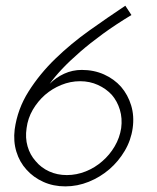

<svg xmlns="http://www.w3.org/2000/svg" viewBox="-20 -655 560 683"><path d="M74.6 -199.3Q79 -234 96.5 -264.3Q114.1 -294.5 140 -317.4Q165.4 -339.5 197.9 -352.8Q230.4 -366.1 264.9 -366.1Q299.3 -366.1 328.4 -352.8Q357.6 -339.5 377.9 -317.4Q397.5 -294.5 406.5 -264.2Q415.6 -234 411.1 -199.2Q405.7 -164.5 387.9 -134.3Q370.1 -104 344.2 -81.7Q317.7 -58.3 285 -45.3Q252.2 -32.2 217.8 -32.2Q183.3 -32.2 154.8 -45.3Q126.2 -58.3 106.9 -81.7Q86.8 -104 78.1 -134.3Q69.3 -164.6 74.6 -199.3ZM32.2 -194.6Q27 -152.2 38.3 -115.3Q49.6 -78.4 74.3 -51.4Q98.7 -24 134.2 -8Q169.7 8 212.3 8Q255.4 8 295.9 -8.4Q336.4 -24.8 369.2 -53Q401.4 -80.8 423.7 -118.4Q446 -156.1 452 -199.3Q458 -242.4 446.6 -279.9Q435.3 -317.4 410.7 -346.2Q386 -374 350 -390.2Q314 -406.3 270.9 -406.3Q237.9 -406.3 208.3 -392.8Q178.8 -379.2 156.7 -356.7Q173.7 -380.7 200.8 -409.6Q228 -438.4 265.9 -471.3Q300.4 -501.3 345.7 -534.4Q391 -567.4 447.5 -601.6Q442 -609.7 436.7 -618.1Q431.3 -626.5 425.8 -634.6Q363.8 -593.4 298.3 -546.8Q232.8 -500.2 177 -446.2Q121.2 -392.2 81.7 -329.7Q42.2 -267.2 32.2 -194.6Z"/></svg>

Font: Josefin Slab Thin
Style: Italic
Weight: 100
Italic angle: -12°
Designer: Santiago Orozco
Foundry: Typemade
Version: Version 2.000